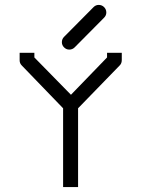

<svg xmlns="http://www.w3.org/2000/svg" viewBox="-20 -812 580 782"><path d="M232 -640Q232 -653 241 -662L361 -783Q370 -792 382 -792Q395 -792 404 -783Q413 -774 413 -761Q413 -749 404 -740L284 -619Q275 -610 262 -610Q250 -610 241 -619Q232 -628 232 -640ZM298 -371V-50H237V-371L69 -545Q60 -554 60 -566V-597H120V-578L269 -426L416 -578V-597H476V-568Q476 -554 468 -546Z"/></svg>

Font: IBM 3270
Style: Regular
Weight: 400
Monospace: yes
Version: Version 2.3.1